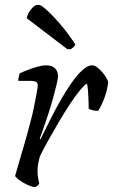

<svg xmlns="http://www.w3.org/2000/svg" viewBox="-20 -768 464 788"><path d="M124 0Q116 0 103 -5Q90 -10 77 -17.5Q64 -25 54 -33Q44 -41 42 -46Q46 -61 55.5 -93Q65 -125 78 -169.5Q91 -214 104 -264Q113 -296 119.5 -329Q126 -362 130.5 -386Q135 -410 135 -417Q135 -428 128 -432Q121 -436 108 -436H55Q55 -444 57 -452.5Q59 -461 61 -467Q78 -475 98 -482.5Q118 -490 137 -495Q156 -500 169 -500Q193 -500 205.5 -488Q218 -476 218 -454Q218 -445 212.5 -422Q207 -399 198.5 -368Q190 -337 179.5 -304Q169 -271 159 -243Q149 -215 143 -199L146 -196Q163 -230 183.5 -271.5Q204 -313 227 -353.5Q250 -394 273 -427Q296 -460 318 -480Q340 -500 358 -500Q368 -500 379 -491.5Q390 -483 400 -471.5Q410 -460 416.5 -448.5Q423 -437 424 -431Q420 -396 408.5 -366Q397 -336 383 -313Q371 -313 360.5 -315.5Q350 -318 344 -322Q344 -331 343.5 -350.5Q343 -370 341.5 -391.5Q340 -413 337 -425Q328 -421 309.5 -399Q291 -377 268.5 -343Q246 -309 223 -270Q200 -231 179 -193.5Q158 -156 144 -127Q140 -113 137 -97.5Q134 -82 134 -66Q134 -53 136 -40Q138 -27 141 -14Q139 -11 135.5 -7.5Q132 -4 124 0ZM267 -565 99 -693Q100 -707 108.5 -719.5Q117 -732 127 -740Q137 -748 141 -748Q148 -748 170.5 -728Q193 -708 224.5 -672Q256 -636 289 -586Q288 -580 280.5 -573.5Q273 -567 267 -565ZM258 -565 90 -693Q92 -706 99.5 -718.5Q107 -731 116.5 -739.5Q126 -748 133 -748Q140 -748 161.5 -727.5Q183 -707 214.5 -670.5Q246 -634 280 -586Q279 -583 272.5 -575.5Q266 -568 258 -565Z"/></svg>

Font: Texturina 12pt Light
Style: Italic
Weight: 300
Italic angle: -11°
Designer: Guillermo Torres Carreño
Foundry: Omnibus-Type
Version: Version 1.002